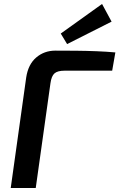

<svg xmlns="http://www.w3.org/2000/svg" viewBox="-20 -947 601 967"><path d="M259 -692Q311 -692 363.5 -691.5Q416 -691 466.5 -689Q517 -687 561 -683L545 -591H305Q270 -591 254.5 -577.5Q239 -564 234 -527L160 0H34L112 -557Q122 -623 162.5 -657.5Q203 -692 259 -692ZM494 -927 542 -838 318 -725 286 -778Z"/></svg>

Font: Exo 2 SemiBold
Style: Italic
Weight: 600
Italic angle: -8°
Designer: Natanael Gama
Foundry: Natanael Gama
Version: Version 2.010